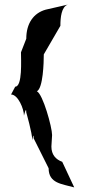

<svg xmlns="http://www.w3.org/2000/svg" viewBox="-20 -768 371 833"><path d="M28 -358C58 -358 84 -296 84 -266C84 -266 94 -310 94 -280C94 -280 120 -190 120 -160C120 -160 126 -198 126 -168L191 -38C191 28 249 30 302 45L250 -66C222 -76 203 -97 203 -132L206 -182C206 -216 166 -360 140 -372C167 -385 170 -497 170 -532L242 -656C242 -691 246 -738 274 -748L178 -726C125 -711 94 -666 94 -600L71 -541C71 -509 78 -392 46 -392Z"/></svg>

Font: Corrode
Style: Regular
Weight: 400
Designer: Mew Too
Version: Version 0.532